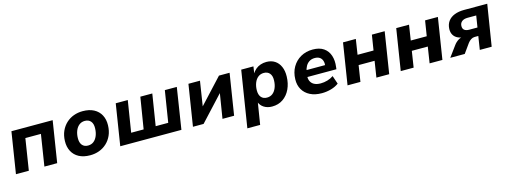

<svg xmlns="http://www.w3.org/2000/svg" viewBox="-14 -1271 5853 2217"><g transform="rotate(-15 2912.5 -162.0)"><path d="M30 0 108 -493H601L523 0H370L429 -375H243L184 0Z M917 11Q838 11 783.5 -18Q729 -47 701 -100Q673 -153 675 -223Q677 -290 700.5 -342Q724 -394 763.5 -430.5Q803 -467 853.5 -485.5Q904 -504 961 -504Q1040 -504 1094.5 -475Q1149 -446 1177 -393.5Q1205 -341 1203 -271Q1201 -203 1177.5 -151Q1154 -99 1114.5 -62.5Q1075 -26 1024.5 -7.5Q974 11 917 11ZM921 -104Q961 -104 989 -126Q1017 -148 1033 -187.5Q1049 -227 1050 -276Q1052 -330 1027 -359.5Q1002 -389 957 -389Q918 -389 889.5 -367Q861 -345 845 -306Q829 -267 828 -217Q827 -163 851.5 -133.5Q876 -104 921 -104Z M1277 0 1355 -493H1499L1439 -118H1588L1649 -493H1792L1732 -118H1882L1942 -493H2085L2008 0Z M2146 0 2224 -493H2362L2311 -166H2286L2589 -493H2716L2638 0H2499L2552 -328H2577L2273 0Z M2748 180 2855 -493H3001L2988 -406H2984Q3003 -438 3029 -460Q3055 -482 3088 -493Q3121 -504 3157 -504Q3216 -504 3258 -476.5Q3300 -449 3322 -398.5Q3344 -348 3342 -281Q3340 -198 3309 -132Q3278 -66 3222.5 -27.5Q3167 11 3091 11Q3036 11 2995 -14.5Q2954 -40 2937 -88L2944 -87L2901 180ZM3060 -104Q3100 -104 3128 -126Q3156 -148 3172 -187.5Q3188 -227 3189 -276Q3191 -330 3166 -359.5Q3141 -389 3096 -389Q3057 -389 3028.5 -367Q3000 -345 2984 -306Q2968 -267 2967 -217Q2966 -163 2990.5 -133.5Q3015 -104 3060 -104Z M3686 11Q3604 11 3546 -18.5Q3488 -48 3457.5 -100.5Q3427 -153 3429 -223Q3431 -306 3467.5 -369Q3504 -432 3567 -468Q3630 -504 3711 -504Q3792 -504 3842 -469Q3892 -434 3911.5 -374Q3931 -314 3921 -240L3918 -213H3551L3563 -293H3818L3803 -278Q3808 -315 3799.5 -343Q3791 -371 3768.5 -387Q3746 -403 3708 -403Q3671 -403 3644 -386Q3617 -369 3601 -340.5Q3585 -312 3579 -278L3574 -245Q3566 -200 3579 -168Q3592 -136 3623 -119Q3654 -102 3702 -102Q3743 -102 3783.5 -114Q3824 -126 3855 -148L3889 -49Q3851 -20 3797 -4.5Q3743 11 3686 11Z M3994 0 4072 -493H4225L4197 -311H4388L4417 -493H4570L4492 0H4339L4369 -193H4178L4148 0Z M4630 0 4708 -493H4861L4833 -311H5024L5053 -493H5206L5128 0H4975L5005 -193H4814L4784 0Z M5222 0 5313 -124Q5337 -158 5369 -178Q5401 -198 5430 -198H5453L5452 -189Q5403 -190 5368 -205.5Q5333 -221 5314.5 -251Q5296 -281 5297 -324Q5299 -378 5326.5 -416Q5354 -454 5403.5 -473.5Q5453 -493 5519 -493H5796L5717 0H5575L5600 -160H5556Q5533 -160 5512 -146.5Q5491 -133 5475 -112L5395 0ZM5518 -257H5616L5638 -395H5536Q5491 -395 5466.5 -375.5Q5442 -356 5441 -322Q5440 -289 5460 -273Q5480 -257 5518 -257Z"/></g></svg>

Font: Nunito Sans 11pt ExtraBold
Style: Italic
Weight: 800
Italic angle: -9°
Version: Version 3.101;gftools[0.9.27]